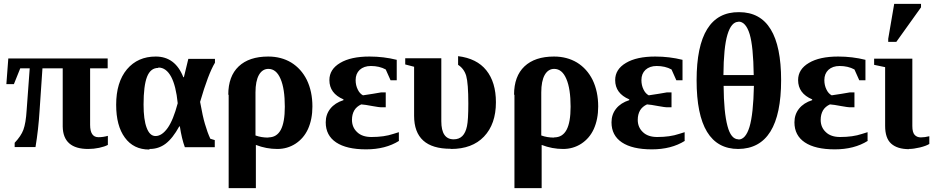

<svg xmlns="http://www.w3.org/2000/svg" viewBox="-20 -762 4846 995"><path d="M490 -51H491Q514 -51 539 -58V-11Q522 -2 494 4Q466 10 437 10Q307 10 305 -106V-408H200L185 -187Q179 -90 164 0H56V-22Q89 -57 101 -89Q114 -124 118 -190L134 -408H85L52 -326H13L23 -459H538V-408H447V-115Q447 -51 490 -51Z M756 10 753 13Q672 13 627 -49Q582 -110 582 -219Q582 -336 638 -403Q694 -469 787 -469Q888 -469 930 -362H933L956 -457H1094V-437Q1059 -379 1017 -234Q1031 -156 1042 -120Q1055 -75 1070 -43L1093 -36V1H938Q922 -42 912 -107H909Q875 -45 838 -17Q802 10 756 10ZM801 -412 800 -410Q760 -410 742 -364Q724 -318 724 -220Q724 -142 740 -100Q756 -57 786 -57Q819 -57 849 -99Q878 -140 901 -227Q892 -317 867 -364Q841 -412 801 -412Z M1165 -271H1163Q1163 -367 1217 -418Q1271 -469 1370 -469Q1437 -469 1489 -438Q1541 -406 1570 -348Q1599 -288 1599 -210Q1599 -144 1576 -93Q1554 -45 1511 -17Q1469 10 1417 10Q1360 10 1306 -11V213H1165ZM1370 -49 1371 -50Q1414 -50 1435 -89Q1456 -128 1456 -209Q1456 -302 1434 -353Q1412 -405 1371 -405Q1340 -405 1322 -374Q1304 -342 1304 -283V-60Q1334 -49 1370 -49Z M2047 -34 2048 -32Q1978 12 1877 12Q1776 12 1722 -24Q1668 -60 1668 -128Q1668 -169 1692 -199Q1716 -229 1760 -243V-247Q1687 -278 1687 -347Q1687 -403 1743 -436Q1798 -469 1895 -469Q1968 -469 2036 -452V-346H2004L1979 -402Q1946 -420 1902 -420Q1866 -420 1844 -400Q1823 -380 1823 -347Q1823 -320 1834 -298Q1844 -277 1861 -268L1913 -276Q1953 -283 1954 -283H1979V-206H1954Q1946 -206 1912 -212Q1870 -220 1852 -221Q1828 -210 1816 -190Q1804 -169 1804 -141Q1804 -102 1831 -77Q1857 -52 1905 -52Q1971 -52 2018 -68L2047 -77Z M2317 10 2315 9Q2126 9 2126 -162V-416L2080 -428V-460H2267V-134Q2267 -40 2331 -40Q2359 -40 2376 -57Q2393 -74 2400 -108Q2407 -140 2407 -225Q2407 -330 2396 -369Q2385 -406 2354 -426V-471Q2451 -459 2500 -398Q2550 -336 2550 -232Q2550 -119 2488 -54Q2427 10 2317 10Z M2646 -271H2644Q2644 -367 2698 -418Q2752 -469 2851 -469Q2918 -469 2970 -438Q3022 -406 3051 -348Q3080 -288 3080 -210Q3080 -144 3057 -93Q3035 -45 2992 -17Q2950 10 2898 10Q2841 10 2787 -11V213H2646ZM2851 -49 2852 -50Q2895 -50 2916 -89Q2937 -128 2937 -209Q2937 -302 2915 -353Q2893 -405 2852 -405Q2821 -405 2803 -374Q2785 -342 2785 -283V-60Q2815 -49 2851 -49Z M3528 -34 3529 -32Q3459 12 3358 12Q3257 12 3203 -24Q3149 -60 3149 -128Q3149 -169 3173 -199Q3197 -229 3241 -243V-247Q3168 -278 3168 -347Q3168 -403 3224 -436Q3279 -469 3376 -469Q3449 -469 3517 -452V-346H3485L3460 -402Q3427 -420 3383 -420Q3347 -420 3325 -400Q3304 -380 3304 -347Q3304 -320 3315 -298Q3325 -277 3342 -268L3394 -276Q3434 -283 3435 -283H3460V-206H3435Q3427 -206 3393 -212Q3351 -220 3333 -221Q3309 -210 3297 -190Q3285 -169 3285 -141Q3285 -102 3312 -77Q3338 -52 3386 -52Q3452 -52 3499 -68L3528 -77Z M4028 -346V-347Q4028 8 3806 10Q3590 10 3590 -346Q3590 -523 3645 -611.5Q3700 -700 3810 -699Q3920 -699 3974 -610Q4028 -522 4028 -346ZM3807 -40V-39Q3844 -39 3864 -104Q3884 -170 3887 -317H3730Q3731 -180 3750 -109Q3768 -40 3807 -40ZM3807 -650V-649Q3770 -649 3750 -583Q3730 -517 3729 -373H3886Q3884 -521 3865 -585Q3845 -650 3807 -650Z M4476 -34 4477 -32Q4407 12 4306 12Q4205 12 4151 -24Q4097 -60 4097 -128Q4097 -169 4121 -199Q4145 -229 4189 -243V-247Q4116 -278 4116 -347Q4116 -403 4172 -436Q4227 -469 4324 -469Q4397 -469 4465 -452V-346H4433L4408 -402Q4375 -420 4331 -420Q4295 -420 4273 -400Q4252 -380 4252 -347Q4252 -320 4263 -298Q4273 -277 4290 -268L4342 -276Q4382 -283 4383 -283H4408V-206H4383Q4375 -206 4341 -212Q4299 -220 4281 -221Q4257 -210 4245 -190Q4233 -169 4233 -141Q4233 -102 4260 -77Q4286 -52 4334 -52Q4400 -52 4447 -68L4476 -77Z M4691 10V11Q4630 11 4598 -18Q4567 -46 4567 -110V-414L4510 -426V-458H4708V-109Q4708 -76 4720 -63Q4732 -50 4752 -50Q4772 -50 4796 -56V-16Q4780 -6 4748 2Q4714 10 4691 10ZM4583 -545V-561L4614 -742H4753V-724L4625 -545Z"/></svg>

Font: Libra Serif Modern
Style: Bold
Weight: 700
Designer: Stefan Peev, Context Ltd
Foundry: Ascender Corporation
Version: Version 1.000